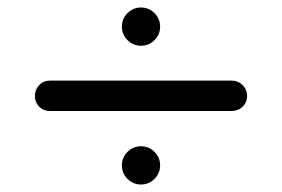

<svg xmlns="http://www.w3.org/2000/svg" viewBox="-20 -587 752 512"><path d="M320 -182Q335 -197 356 -197Q377 -197 392 -182Q407 -167 407 -146Q407 -125 392 -110Q377 -95 356 -95Q335 -95 320 -110Q305 -125 305 -146Q305 -167 320 -182ZM392 -480Q377 -465 356 -465Q335 -465 320 -480Q305 -495 305 -516Q305 -537 320 -552Q335 -567 356 -567Q377 -567 392 -552Q407 -537 407 -516Q407 -495 392 -480ZM598 -372Q615 -372 627 -360Q639 -348 639 -331Q639 -314 627 -302.5Q615 -291 598 -291H113Q96 -291 84.5 -302.5Q73 -314 73 -331Q73 -348 84.5 -360Q96 -372 113 -372Z"/></svg>

Font: Varela Round
Style: Regular
Weight: 400
Designer: Joe Prince
Foundry: Joe Prince
Version: Version 1.000